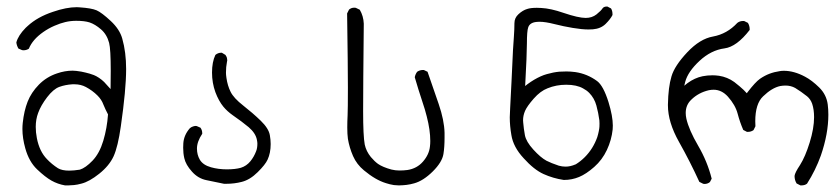

<svg xmlns="http://www.w3.org/2000/svg" viewBox="-20 -455 2544 585"><path d="M212.4 -391.6Q237.3 -391.6 252.9 -386.7Q270 -380.9 287.6 -365.7Q305.7 -350.1 312.5 -324.2Q317.4 -305.2 317.4 -239.3Q317.4 -219.2 316.9 -183.6Q304.2 -198.2 297.4 -205.1Q290.5 -211.9 281.7 -217.8Q272.9 -223.6 265.9 -226.3Q258.8 -229 252.9 -230.7Q247.1 -232.4 240.7 -233.9Q234.4 -235.4 227.5 -236.8Q210.4 -239.7 201.2 -239.7Q177.7 -239.7 153.8 -231.4Q121.6 -220.7 98.4 -197Q75.2 -173.3 64.2 -145.3Q53.2 -117.2 49.3 -80.6Q48.3 -71.8 48.3 -62Q48.3 -34.2 57.1 -2.9Q68.4 37.6 93 61Q117.7 84.5 136.7 95.2Q155.8 106 178.2 109.9Q181.6 109.9 188 109.9Q194.3 109.9 205.1 108.9Q215.8 107.9 228 104.5Q252 98.6 282.5 74.2Q313 49.8 326.2 21Q339.4 -8.3 348.1 -69.8Q364.3 -182.1 364.3 -244.6Q364.3 -295.9 352.5 -337.4Q344.7 -365.7 317.4 -391.1Q289.6 -417 274.2 -423.6Q258.8 -430.2 223.1 -432.6Q218.8 -433.1 213.9 -433.1Q182.1 -433.1 141.1 -418.9Q94.2 -403.3 64.5 -376L58.1 -370.1Q35.2 -346.7 29.8 -325.7Q30.8 -316.4 36.1 -307.1L47.4 -302.2Q49.3 -301.8 51.8 -301.8Q60.5 -301.8 67.9 -306.6Q79.1 -334.5 111.8 -357.4Q127.9 -368.7 146 -376.5Q164.1 -384.3 178.7 -387.7Q194.8 -391.6 212.4 -391.6ZM190.9 64.9Q168.9 64.9 156.7 57.6Q137.7 45.4 123 29.8Q100.1 6.3 92.3 -34.2Q88.9 -51.8 88.9 -68.4Q88.9 -91.3 96.2 -110.8Q104.5 -133.8 123.5 -158.7Q142.6 -183.6 160.6 -190.2Q178.7 -196.8 200.7 -198.2Q204.1 -198.2 207 -198.2Q226.1 -198.2 241.7 -189.9Q261.7 -179.2 276.9 -164.1Q289.6 -151.4 294.9 -136.7Q300.8 -122.1 309.1 -106.4Q306.2 -64.5 294.7 -26.1Q283.2 12.2 262 34.4Q240.7 56.6 223.1 62H222.7Q204.6 64.9 190.9 64.9Z M538.1 -4.9Q538.1 12.2 541.5 26.9Q545.9 46.9 564.9 67.9Q583.5 88.9 609.4 94Q635.3 99.1 662.6 105Q666 105 669.4 105Q694.3 105 716.8 99.1Q741.7 92.8 765.1 69.6Q788.6 46.4 795.4 31.2Q804.7 11.2 804.7 -16.1Q804.7 -29.3 802.2 -43Q798.8 -63.5 774.4 -87.2Q750 -110.8 721.2 -133.3Q691.9 -156.2 682.6 -175.3Q673.3 -193.8 669.9 -217.8Q668.5 -227.5 668.5 -233.4Q668.5 -251.5 671.4 -265.6Q672.4 -269 672.4 -271Q672.4 -272.9 671.9 -275.4Q671.4 -281.7 667 -287.6L655.8 -294.4Q655.3 -294.4 654.8 -294.4Q644 -294.4 636.2 -287.6Q626 -266.1 626 -233.9Q626 -202.6 636.2 -174.3Q646.5 -147 660.6 -129.9Q672.4 -115.7 689 -104Q717.3 -84.5 737.8 -67.4Q758.8 -49.3 762.7 -29.3Q764.2 -22 764.2 -17.6Q764.2 -3.4 760.3 5.9Q753.9 22.9 742.7 36.6Q731 50.8 713.9 56.2Q696.8 61 671.1 61Q645.5 61 623 54.7Q598.6 47.9 588.9 31.7Q580.1 16.6 580.1 -2.4Q580.1 -23.4 596.2 -47.4Q596.2 -48.3 596.2 -48.8Q596.2 -58.6 590.8 -65.9L579.6 -70.8Q578.1 -71.3 576.7 -71.3Q575.2 -71.3 573.2 -71Q571.3 -70.8 568.4 -69.8Q563.5 -68.4 558.6 -64.5Q540.5 -43.9 538.6 -19Q538.1 -11.7 538.1 -4.9Z M1037.6 -414.1Q1040 -252.4 1040 -187.3Q1040 -122.1 1039.1 -103.8Q1038.1 -85.4 1038.1 -66.2Q1038.1 -46.9 1040 -32.2Q1044.4 -5.4 1055.7 20.5Q1066.9 45.9 1088.9 64Q1124 93.3 1155.8 103Q1167.5 106.9 1180.2 108.9Q1189 109.9 1195.3 109.9Q1201.7 109.9 1207 109.4Q1212.4 108.9 1218.3 108.4Q1230.5 106.9 1242.2 103.5Q1270 95.7 1298.6 67.4Q1327.1 39.1 1331.1 14.2Q1334.5 -6.3 1334.5 -36.1Q1334.5 -43 1334.5 -50.3Q1333.5 -88.9 1316.7 -137.9Q1299.8 -187 1282.7 -236.3L1271.5 -241.7Q1270 -241.7 1267.1 -241.7Q1264.2 -241.7 1259.8 -240.5Q1255.4 -239.3 1251 -236.3Q1245.6 -229 1243.7 -219.7Q1255.4 -179.7 1265.6 -149.2Q1275.9 -118.7 1280.3 -100.1Q1291 -58.6 1291 -25.4Q1291 -16.6 1290 -8.8Q1287.6 15.6 1269 37.1Q1250.5 58.6 1221.2 63Q1209.5 64.5 1197 64.5Q1184.6 64.5 1172.4 61.5Q1146 54.2 1131.8 44.4Q1121.1 36.6 1109.9 23.4Q1095.7 5.9 1091.3 -14.6Q1086.4 -41 1086.4 -116Q1086.4 -190.9 1088.4 -382.8Q1087.4 -406.2 1076.2 -425.3L1064 -431.2Q1062 -431.6 1059.1 -431.6Q1050.3 -431.6 1043.5 -425.8Z M1829.1 -435.1Q1820.3 -435.1 1816.4 -430.2Q1811 -421.9 1797.4 -411.1Q1783.7 -400.4 1764.6 -400.4Q1742.2 -400.4 1696.3 -416Q1658.2 -429.2 1629.4 -430.7Q1622.1 -431.2 1615.7 -431.2Q1596.7 -431.2 1586.4 -427.7Q1572.8 -423.8 1559.6 -411.6Q1547.4 -400.4 1547.4 -384.3Q1547.4 -366.2 1545.7 -342.3Q1543.9 -318.4 1543 -302.2Q1541.5 -270 1538.6 -208.3Q1535.6 -146.5 1534.4 -126Q1533.2 -105.5 1533.2 -97.7Q1533.2 -71.8 1538.1 -43.5Q1543.9 -6.8 1575.7 27.3Q1606.9 62 1636 75.2Q1665 88.4 1697.8 93.3Q1722.7 93.3 1744.4 84.2Q1766.1 75.2 1790.5 53.7Q1814.9 32.2 1829.1 2Q1843.3 -28.3 1846.7 -60.5Q1847.2 -65.9 1847.2 -72.3Q1847.2 -101.1 1834 -144Q1818.4 -193.8 1799.3 -208Q1769.5 -230 1732.9 -235.4Q1718.3 -237.3 1705.8 -237.3Q1693.4 -237.3 1684.3 -236.6Q1675.3 -235.8 1665.5 -233.9Q1655.8 -231.9 1646.2 -229.2Q1636.7 -226.6 1627 -222.2Q1607.4 -213.4 1587.4 -198.7L1580.1 -192.9Q1585.4 -290 1585.4 -322.3Q1585.4 -360.8 1589.4 -371.6Q1594.2 -386.2 1614.7 -388.2Q1619.1 -388.7 1623.5 -388.7Q1641.6 -388.7 1669.4 -381.6Q1697.3 -374.5 1725.3 -369.9Q1753.4 -365.2 1772.9 -365.2Q1780.3 -365.2 1786.6 -365.7Q1810.5 -367.7 1825.2 -382.1Q1839.8 -396.5 1846.2 -409.2Q1846.2 -410.6 1846.2 -411.6Q1846.2 -421.9 1841.8 -429.2L1830.6 -435.1Q1830.1 -435.1 1829.1 -435.1ZM1703.1 52.7Q1692.9 52.7 1682.6 49.8Q1659.2 42 1645 34.7Q1627 24.9 1605 0.7Q1583 -23.4 1579.3 -43.2Q1575.7 -63 1574.2 -81.1Q1573.7 -85 1573.7 -88.4Q1573.7 -103 1579.8 -117.2Q1585.9 -131.3 1606 -154.3Q1626.5 -177.7 1648.4 -186Q1674.8 -196.8 1705.1 -196.8Q1737.3 -196.8 1756.8 -185.5Q1767.1 -180.2 1775.4 -171.9Q1791 -155.8 1797.1 -133.5Q1803.2 -111.3 1806.2 -88.4Q1806.6 -83 1806.6 -78.9Q1806.6 -74.7 1806.4 -69.3Q1806.2 -64 1804.4 -55.2Q1802.7 -46.4 1799.8 -37.1Q1787.1 -1.5 1761.7 23.9Q1749 36.6 1733.9 45.9H1733.4Q1717.8 52.7 1703.1 52.7Z M2421.4 109.9Q2432.6 109.9 2439 104.5Q2464.8 64 2481 19Q2503.9 -47.4 2503.9 -105.5Q2503.9 -122.1 2502 -136.7Q2498 -167 2475.8 -188.7Q2453.6 -210.4 2433.1 -221.2Q2399.4 -239.3 2368.2 -239.3Q2361.8 -239.3 2356 -238.3Q2338.9 -235.8 2324.2 -230.2Q2309.6 -224.6 2295.4 -214.8Q2281.2 -204.6 2258.3 -174.8L2255.4 -170.9Q2249.5 -176.8 2245.6 -181.2Q2234.9 -191.4 2217.3 -205.1Q2196.3 -220.2 2170.9 -224.1Q2159.7 -225.6 2151.4 -225.6Q2134.8 -225.6 2120.6 -222.7Q2096.7 -217.8 2074.7 -201.7L2064.9 -193.8L2067.9 -206.1Q2076.2 -236.8 2111.3 -269.5Q2146.5 -302.2 2187.5 -307.6Q2224.6 -312.5 2264.2 -363.8Q2264.2 -364.7 2264.2 -365.7Q2264.2 -376.5 2258.8 -385.3L2247.1 -391.1Q2246.1 -391.1 2244.6 -391.1Q2233.9 -391.1 2226.6 -385.3Q2195.3 -351.6 2152.8 -343.8Q2112.8 -336.9 2074 -295.7Q2035.2 -254.4 2025.9 -222.2Q2016.1 -189.9 2015.1 -136.7Q2015.1 -135.3 2015.1 -133.8Q2015.1 -82.5 2048.8 -22.7Q2082.5 37.1 2110.8 99.1L2122.6 105Q2124.5 105.5 2126.5 105.5Q2136.2 105.5 2143.1 99.6L2148.4 89.4Q2135.3 37.1 2107.2 -11Q2079.1 -59.1 2071.3 -93.3Q2069.3 -102.5 2069.3 -110.8Q2069.3 -135.3 2086.4 -151.4Q2108.4 -172.9 2140.1 -180.2Q2147.5 -181.6 2154.3 -181.6Q2178.7 -181.6 2197.8 -160.6Q2220.7 -134.8 2227.5 -108.6Q2234.4 -82.5 2244.6 -59.1L2255.9 -53.2Q2256.8 -53.2 2258.3 -53.2Q2268.6 -53.2 2275.9 -58.6L2281.7 -70.3Q2281.2 -78.1 2281.2 -85.4Q2281.2 -139.2 2305.2 -161.6Q2332 -187.5 2357.4 -192.9Q2365.7 -194.3 2373.5 -194.3Q2389.6 -194.3 2402.8 -187Q2420.4 -176.3 2439 -161.6Q2449.7 -152.8 2454.6 -138.7Q2460.4 -121.1 2460.4 -98.1Q2460.4 -64 2447 -20.8Q2433.6 22.5 2417.5 47.9Q2401.9 71.3 2400.9 81.1Q2400.9 93.8 2407.2 104L2418.9 109.9Q2420.4 109.9 2421.4 109.9Z"/></svg>

Font: Bakudai
Style: Light
Weight: 300
Version: Version 1.48